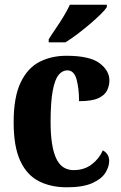

<svg xmlns="http://www.w3.org/2000/svg" viewBox="-20 -786 516 816"><path d="M264 10Q196 10 145 -16Q94 -42 66 -102.5Q38 -163 38 -266Q38 -374 68 -436Q98 -498 148.5 -523.5Q199 -549 262 -549Q361 -549 403 -517.5Q445 -486 445 -444Q445 -423 435.5 -402.5Q426 -382 398.5 -369Q371 -356 316 -356Q316 -409 305.5 -448Q295 -487 266 -487Q245 -487 229 -467.5Q213 -448 204 -400Q195 -352 195 -267Q195 -166 218 -114.5Q241 -63 293 -63Q338 -63 370 -87.5Q402 -112 417 -147Q444 -132 444 -102Q444 -77 427.5 -51Q411 -25 371.5 -7.5Q332 10 264 10ZM187 -619Q200 -640 217.5 -665.5Q235 -691 251 -717.5Q267 -744 277 -766H434V-756Q426 -743 406 -723.5Q386 -704 360 -682Q334 -660 307.5 -640Q281 -620 258 -606H187Z"/></svg>

Font: Noto Serif Tamil Condensed ExtraBold
Style: Regular
Weight: 800
Width: 3
Designer: Indian Type Foundry, Tom Grace, and the Monotype Design Team
Foundry: Monotype Imaging Inc.
Version: Version 2.004; ttfautohint (v1.8.4.7-5d5b)